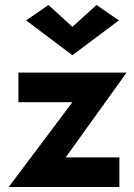

<svg xmlns="http://www.w3.org/2000/svg" viewBox="-20 -752 539 772"><path d="M271 -341H54V-460H489L244 -119H460V0H15ZM271 -644 368 -732 458 -670 271 -530 85 -670 175 -732Z"/></svg>

Font: Renner*
Style: Semi
Weight: 600
Version: Version 003.000 ; ttfautohint (v0.97) -l 8 -r 50 -G 200 -x 1